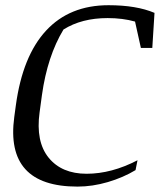

<svg xmlns="http://www.w3.org/2000/svg" viewBox="-20 -691 608 722"><path d="M388.2 -671.4Q493.2 -671.4 561 -642.6L552.7 -510.7H509.8L487.8 -609.9Q441.4 -623 384.8 -623Q287.1 -623 218.8 -580.1Q158.2 -480 137.7 -333.5L128.9 -268.6Q113.8 -158.7 162.8 -98.1Q211.9 -37.6 305.7 -37.6Q399.4 -37.6 497.1 -88.4L489.7 -51.3Q443.4 -23.4 385.5 -6.3Q327.6 10.7 271.5 10.7Q-2 10.7 33.7 -251.5L39.6 -294.9Q64.9 -480.5 153.3 -575.9Q241.7 -671.4 388.2 -671.4Z"/></svg>

Font: NoticiaText-Italic
Style: Italic
Weight: 400
Italic angle: -8°
Designer: JM Sole
Foundry: JM Sole
Version: Version 1.003